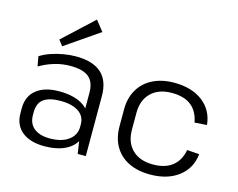

<svg xmlns="http://www.w3.org/2000/svg" viewBox="-107 -949 1391 1120"><g transform="rotate(15 588.5 -389.5)"><path d="M241 7Q155 7 106.5 -32.5Q58 -72 58 -143V-174Q58 -245 107 -285Q156 -325 245 -325Q339 -325 394 -287Q406 -278 416 -268V-362Q416 -426 381 -455.5Q346 -485 269 -485Q220 -485 173 -471Q126 -457 84 -432L73 -491Q99 -508 134.5 -520.5Q170 -533 209.5 -540Q249 -547 285 -547Q388 -547 439.5 -501Q491 -455 491 -362V0H442L431 -74Q417 -51 394 -34Q338 7 241 7ZM261 -45Q332 -45 373.5 -75.5Q415 -106 415 -156V-171Q415 -220 375.5 -246.5Q336 -273 266 -273Q201 -273 166 -249Q131 -225 131 -167V-153Q131 -100 165 -72.5Q199 -45 261 -45ZM397 -724 192 -583 166 -617 348 -786Z M880 7Q805 7 750 -20Q695 -47 665.5 -98Q636 -149 636 -219V-321Q636 -390 666 -441Q696 -492 751 -519.5Q806 -547 880 -547Q986 -547 1052 -496.5Q1118 -446 1127 -358L1053 -353Q1041 -419 998.5 -452.5Q956 -486 882 -486Q802 -486 756.5 -441.5Q711 -397 711 -321V-219Q711 -142 756 -98Q801 -54 882 -54Q954 -54 997.5 -88Q1041 -122 1053 -187L1127 -182Q1118 -95 1051.5 -44Q985 7 880 7Z"/></g></svg>

Font: Pathway Extreme 8pt Thin 12pt Light
Style: Regular
Weight: 300
Version: Version 1.001;gftools[0.9.26]